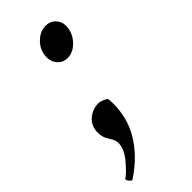

<svg xmlns="http://www.w3.org/2000/svg" viewBox="-208 -466 629 629"><g transform="rotate(-45 106.0 -151.5)"><path d="M-18.6 109.4Q-2 98.6 23.9 67.9Q49.8 37.1 49.8 8.8Q49.8 -3.9 37.6 -22Q25.4 -40 25.4 -60.5Q25.4 -92.8 46.4 -110.8Q67.4 -128.9 94.7 -128.9Q102.5 -128.9 113.3 -124.5Q124 -120.1 127 -116.2Q128.9 -111.3 128.9 -95.7Q128.9 -28.3 98.6 23.4Q64.5 83 -3.9 127.9Q-8.8 127 -13.7 121.1Q-18.6 115.2 -18.6 109.4ZM199.2 -375Q196.3 -347.7 175.3 -326.2Q154.3 -304.7 128.9 -304.7Q105.5 -304.7 92.3 -322.3Q79.1 -339.8 82 -363.3Q85 -390.6 106 -410.6Q127 -430.7 152.3 -430.7Q174.8 -430.7 188.5 -414.6Q202.1 -398.4 199.2 -375Z"/></g></svg>

Font: Crimson
Style: SemiboldItalic
Weight: 600
Italic angle: -11°
Version: Version 0.8 ; ttfautohint (v1.00) -l 8 -r 50 -G 200 -x 14 -D